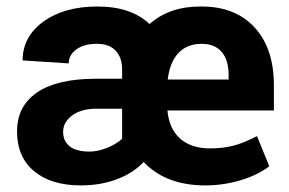

<svg xmlns="http://www.w3.org/2000/svg" viewBox="-20 -558 884 588"><path d="M608.4 9.8Q487.8 9.8 419.9 -62Q388.7 -28.3 338.6 -9.3Q288.6 9.8 227.5 9.8Q136.7 9.8 84.5 -33.7Q32.2 -77.1 32.2 -155.8Q32.2 -232.4 92.8 -274.4Q153.3 -316.4 272 -316.9H354V-344.7Q354 -381.8 334.2 -402.8Q314.5 -423.8 276.9 -423.8Q236.8 -423.8 213.6 -406.5Q190.4 -389.2 190.4 -363.8L49.3 -373Q49.3 -445.8 113 -491.9Q176.8 -538.1 278.3 -538.1Q381.3 -538.1 438 -484.4Q499.5 -539.1 597.2 -538.1Q700.7 -538.1 759.8 -473.9Q818.8 -409.7 818.8 -296.4V-219.7H492.7Q498 -163.1 532 -133.3Q565.9 -103.5 623 -103.5Q660.6 -103.5 692.6 -111.3Q724.6 -119.1 767.1 -141.1L804.7 -48.8Q769 -21.5 716.6 -5.9Q664.1 9.8 608.4 9.8ZM254.4 -93.8Q278.3 -93.8 306.6 -104.7Q335 -115.7 354 -132.8V-225.1H273.9Q227.5 -224.6 200.4 -204.1Q173.3 -183.6 173.3 -153.8Q173.3 -126.5 193.1 -110.1Q212.9 -93.8 254.4 -93.8ZM597.2 -423.8Q553.2 -423.8 526.6 -395.8Q500 -367.7 493.7 -314.5H680.2V-328.1Q680.2 -374 658.9 -398.9Q637.7 -423.8 597.2 -423.8Z"/></svg>

Font: RobotoDraft
Style: Bold
Weight: 700
Version: Version 2.001150; 2014